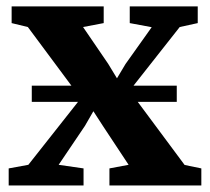

<svg xmlns="http://www.w3.org/2000/svg" viewBox="-20 -566 641 586"><path d="M400.5 -255 543.5 -62.5 594.5 -52V0H314V-52L372.5 -63L295.5 -179.5L265 -226.5L239 -181.5L159 -63L235 -52V0H6.5V-52L66.5 -63L218 -255H77V-304.5H198L65 -483.5L15.5 -495.5V-546.5H296.5V-495.5L233.5 -483.5L310 -371.5L337 -327L363 -370.5L443 -483L376 -495.5V-546.5H583.5V-495.5L528.5 -483.5L387.5 -304.5H519.5V-255Z"/></svg>

Font: Merriweather Text
Style: Bold
Weight: 700
Designer: Eben Sorkin
Foundry: Eben Sorkin
Version: Version 2.100